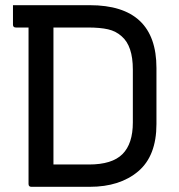

<svg xmlns="http://www.w3.org/2000/svg" viewBox="-20 -720 690 740"><path d="M583 -242Q583 -119 512.5 -59.5Q442 0 326 0H101Q90 0 90 -11V-614H41Q30 -614 30 -625V-700H326Q583 -700 583 -458ZM186 -86H323Q412 -86 452 -126Q492 -166 492 -248V-452Q492 -543 449 -580Q427 -600 396.5 -607Q366 -614 318 -614H186Z"/></svg>

Font: Recursive Sn Lnr St
Style: Regular
Weight: 400
Version: Version 1.079;hotconv 1.0.112;makeotfexe 2.5.65598; ttfautoh